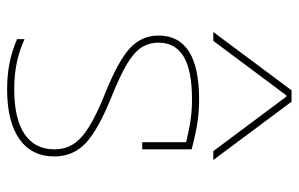

<svg xmlns="http://www.w3.org/2000/svg" viewBox="-170 -660 840 540"><g transform="rotate(90 250.0 -390.0)"><path d="M231 10Q191 10 156.5 3Q122 -4 90 -18V-39Q123 -24 157 -17Q191 -10 231 -10Q314 -10 357 -39Q400 -68 400 -123Q400 -153 385.5 -176Q371 -199 336.5 -220.5Q302 -242 242 -266Q152 -302 116 -335Q80 -368 80 -416Q80 -473 125 -501.5Q170 -530 260 -530Q293 -530 323.5 -525.5Q354 -521 400 -509V-370H380V-511L395 -490Q350 -501 321 -505.5Q292 -510 260 -510Q178 -510 139 -486.5Q100 -463 100 -416Q100 -389 113.5 -368Q127 -347 159.5 -327.5Q192 -308 249 -285Q344 -247 382 -211.5Q420 -176 420 -123Q420 -59 371 -24.5Q322 10 231 10ZM70 -570 234 -790H266L430 -570H405L252 -775H248L95 -570Z"/></g></svg>

Font: M PLUS 1 Code Thin
Style: Regular
Weight: 250
Designer: Coji Morishita
Foundry: UNDERFOREST DESIGN
Version: Version 1.002